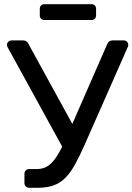

<svg xmlns="http://www.w3.org/2000/svg" viewBox="-20 -892 629 912"><path d="M119 0Q108.8 0 102.4 -6.4Q96.1 -12.7 96.1 -22.9V-65.1Q96.1 -76.1 102.4 -82.5Q108.8 -88.9 119 -88.9H154.3Q186.1 -88.9 208.9 -104.5Q231.7 -120.2 252.1 -153.2Q272.6 -186.2 295.2 -238.6L489.6 -683.3Q493 -692.1 499.9 -696Q506.8 -700 514.7 -700H568.7Q577.1 -700 583.2 -693.9Q589.2 -687.8 589.2 -679.8Q589.2 -675.6 588.5 -672.4Q587.7 -669.1 585.7 -665.8L381.9 -204Q358.4 -151.3 337.3 -112.6Q316.3 -73.9 292.1 -48.9Q267.9 -23.9 236 -11.9Q204.1 0 158.8 0ZM289.3 -170.1 15.9 -668.2Q13.1 -673.8 13.1 -679.3Q13.1 -687.4 19.5 -693.7Q25.9 -700 34.3 -700H90.5Q98.6 -700 104.8 -695.9Q111 -691.9 115.2 -683.3L342.1 -269.7ZM191.2 -796.9Q181.1 -796.9 175.1 -803Q169 -809 169 -819.1V-850Q169 -860.1 175.1 -866.1Q181.1 -872.2 191.2 -872.2H414.2Q424.3 -872.2 430.3 -866.1Q436.4 -860.1 436.4 -850V-819.1Q436.4 -809 430.3 -803Q424.3 -796.9 414.2 -796.9Z"/></svg>

Font: Rubik Light
Style: Regular
Weight: 300
Designer: Hubert and Fischer
Foundry: Hubert and Fischer
Version: Version 2.300;gftools[0.9.30]